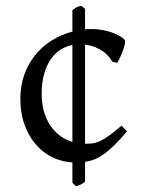

<svg xmlns="http://www.w3.org/2000/svg" viewBox="-20 -628 509 668"><path d="M125 -300.8Q125 -266.6 133.3 -238.8Q141.6 -210.9 156 -189.9Q170.4 -168.9 189.9 -155Q209.5 -141.1 231.9 -134.3V-471.7Q210 -467.3 190.7 -455.1Q171.4 -442.9 156.7 -421.9Q142.1 -400.9 133.5 -370.8Q125 -340.8 125 -300.8ZM275.9 3.9Q271.5 7.8 268.1 10Q264.6 12.2 261.5 13.9Q258.3 15.6 254.2 16.8Q250 18.1 244.1 20L231.9 7.8V-63Q197.3 -64.5 164.8 -79.6Q132.3 -94.7 106.9 -122.8Q81.5 -150.9 66.2 -191.9Q50.8 -232.9 50.8 -286.1Q50.8 -329.1 64.2 -367.2Q77.6 -405.3 101.6 -435.3Q125.5 -465.3 158.9 -486.6Q192.4 -507.8 231.9 -518.1V-592.8Q238.8 -597.2 241.7 -599.4Q244.6 -601.6 246.8 -602.8Q249 -604 252.4 -605Q255.9 -606 263.2 -607.9L275.9 -597.2V-525.9Q281.7 -526.4 287.6 -526.6Q293.5 -526.9 299.8 -526.9Q315.9 -526.9 332.8 -524.2Q349.6 -521.5 365.2 -516.4Q380.9 -511.2 393.8 -504.2Q406.7 -497.1 415 -487.8Q416 -482.4 413.6 -471.7Q411.1 -460.9 406.7 -449.2Q402.3 -437.5 397 -426.5Q391.6 -415.5 387.2 -409.2L370.1 -414.1Q365.7 -421.9 358.2 -431.2Q350.6 -440.4 339.1 -448.7Q327.6 -457 312 -463.6Q296.4 -470.2 275.9 -472.7V-127.9Q289.1 -127.9 300.8 -129.2Q312.5 -130.4 326.4 -136.5Q340.3 -142.6 358.4 -155.3Q376.5 -168 402.8 -190.9L421.9 -170.9Q397 -141.6 377 -122.1Q356.9 -102.5 339.6 -90.6Q322.3 -78.6 306.9 -72.8Q291.5 -66.9 275.9 -64.9Z"/></svg>

Font: Gentium Plus
Style: Regular
Weight: 400
Designer: J. Victor Gaultney, Annie Olsen, Iska Routamaa
Foundry: SIL International
Version: Version 1.510